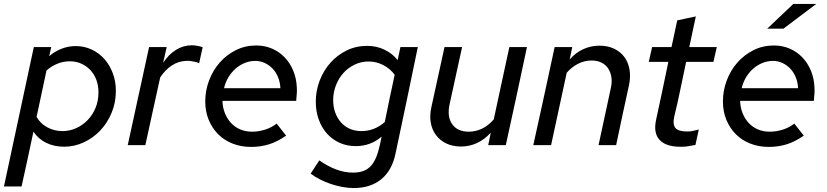

<svg xmlns="http://www.w3.org/2000/svg" viewBox="-48 -734 4183 971"><path d="M-28 209Q10 32 47.5 -143.5Q85 -319 123 -496H211Q208 -485 206 -473Q204 -461 201 -450Q227 -473 262 -487Q297 -501 335 -501Q378 -501 415.5 -483.5Q453 -466 480 -435.5Q507 -405 522.5 -363.5Q538 -322 538 -275Q538 -215 516.5 -163.5Q495 -112 459 -74Q423 -36 375.5 -14Q328 8 276 8Q227 8 187 -11Q147 -30 121 -68Q107 1 91.5 70.5Q76 140 61 209ZM305 -424Q272 -424 241.5 -411.5Q211 -399 187 -377Q174 -318 162 -259.5Q150 -201 137 -143Q155 -110 190.5 -90.5Q226 -71 268 -71Q304 -71 336.5 -85.5Q369 -100 394.5 -126Q420 -152 435 -188Q450 -224 450 -267Q450 -301 439.5 -329.5Q429 -358 409.5 -379Q390 -400 363.5 -412Q337 -424 305 -424Z M598 0Q625 -125 652 -248Q679 -371 706 -496H795Q790 -476 786 -456Q782 -436 777 -416Q804 -458 841.5 -481.5Q879 -505 922 -505Q936 -505 951.5 -502Q967 -499 977 -495L959 -414Q951 -419 938 -421.5Q925 -424 911 -426Q906 -426 902 -426.5Q898 -427 893 -426Q855 -425 821 -403Q787 -381 762 -342L687 0Z M1399 -48Q1354 -17 1312 -4Q1270 9 1222 9Q1171 9 1128 -8Q1085 -25 1054.5 -56Q1024 -87 1007 -129Q990 -171 990 -221Q990 -276 1009.5 -327.5Q1029 -379 1063.5 -418Q1098 -457 1145 -480.5Q1192 -504 1248 -504Q1291 -504 1328 -488Q1365 -472 1392 -443.5Q1419 -415 1435 -376.5Q1451 -338 1453 -293Q1454 -285 1453.5 -276.5Q1453 -268 1453 -260Q1452 -252 1451.5 -244Q1451 -236 1450 -224H1077Q1078 -190 1089.5 -161.5Q1101 -133 1120.5 -112Q1140 -91 1167 -79.5Q1194 -68 1227 -68Q1260 -68 1293 -78.5Q1326 -89 1351 -109Q1363 -94 1375 -78.5Q1387 -63 1399 -48ZM1243 -426Q1215 -426 1189.5 -415.5Q1164 -405 1143 -386.5Q1122 -368 1107 -343Q1092 -318 1085 -288H1370Q1369 -316 1359 -341.5Q1349 -367 1332 -385.5Q1315 -404 1292 -415Q1269 -426 1243 -426Z M1751 5Q1707 5 1670 -11.5Q1633 -28 1606 -58Q1579 -88 1564 -129.5Q1549 -171 1549 -220Q1549 -275 1568.5 -326Q1588 -377 1622.5 -416Q1657 -455 1704.5 -478.5Q1752 -502 1809 -502Q1857 -502 1897 -482.5Q1937 -463 1963 -430Q1967 -447 1970 -463Q1973 -479 1977 -496H2065Q2037 -360 2009 -226Q1981 -92 1952 44Q1934 129 1879.5 173Q1825 217 1741 217Q1713 217 1683.5 211.5Q1654 206 1625.5 196.5Q1597 187 1570.5 173.5Q1544 160 1523 144Q1534 127 1545 110.5Q1556 94 1567 77Q1609 107 1652 123Q1695 139 1737 139Q1775 139 1799.5 126.5Q1824 114 1839.5 90Q1855 66 1864.5 32.5Q1874 -1 1882 -43Q1826 5 1751 5ZM1637 -227Q1637 -193 1647.5 -164.5Q1658 -136 1676.5 -115Q1695 -94 1721.5 -82.5Q1748 -71 1780 -71Q1846 -71 1898 -117Q1910 -177 1922.5 -236.5Q1935 -296 1948 -356Q1926 -386 1891 -404.5Q1856 -423 1817 -423Q1778 -423 1745 -407Q1712 -391 1688 -364Q1664 -337 1650.5 -301.5Q1637 -266 1637 -227Z M2289 -496 2226 -208Q2212 -145 2238.5 -106.5Q2265 -68 2323 -68Q2357 -68 2389 -83Q2421 -98 2449 -130Q2469 -222 2488.5 -313.5Q2508 -405 2528 -496H2617Q2591 -371 2564 -248Q2537 -125 2510 0H2421Q2424 -16 2427.5 -31.5Q2431 -47 2434 -63Q2402 -28 2364 -10.5Q2326 7 2284 7Q2242 7 2210 -8Q2178 -23 2157.5 -50Q2137 -77 2130.5 -113.5Q2124 -150 2134 -194Q2151 -270 2167 -345Q2183 -420 2200 -496Z M2649 0Q2677 -125 2703.5 -248Q2730 -371 2757 -496H2846Q2843 -480 2839.5 -464.5Q2836 -449 2833 -433Q2863 -468 2902 -485.5Q2941 -503 2983 -503Q3025 -503 3057 -488Q3089 -473 3109 -446.5Q3129 -420 3135.5 -383Q3142 -346 3133 -303Q3116 -227 3100 -151.5Q3084 -76 3068 0H2979Q2995 -72 3010 -144Q3025 -216 3041 -288Q3048 -318 3044 -343.5Q3040 -369 3027.5 -388Q3015 -407 2993.5 -417.5Q2972 -428 2944 -428Q2908 -428 2875.5 -411.5Q2843 -395 2818 -366Q2798 -274 2778.5 -183Q2759 -92 2739 0Z M3270 -128Q3286 -202 3301.5 -274.5Q3317 -347 3332 -421H3233Q3238 -440 3241.5 -458.5Q3245 -477 3250 -496H3348Q3356 -530 3362.5 -563.5Q3369 -597 3377 -631Q3400 -636 3424 -641Q3448 -646 3471 -651Q3463 -613 3454.5 -574Q3446 -535 3438 -496H3577Q3572 -477 3568.5 -458.5Q3565 -440 3560 -421H3422Q3407 -352 3393 -283Q3379 -214 3362 -145Q3353 -104 3368 -86.5Q3383 -69 3428 -69Q3442 -69 3453.5 -71.5Q3465 -74 3486 -79Q3481 -59 3477.5 -40Q3474 -21 3469 -1Q3455 1 3438 4.5Q3421 8 3406 8H3384Q3316 6 3286 -28.5Q3256 -63 3270 -128Z M3608 0ZM4017 -48Q3972 -17 3930 -4Q3888 9 3840 9Q3789 9 3746 -8Q3703 -25 3672.5 -56Q3642 -87 3625 -129Q3608 -171 3608 -221Q3608 -276 3627.5 -327.5Q3647 -379 3681.5 -418Q3716 -457 3763 -480.5Q3810 -504 3866 -504Q3909 -504 3946 -488Q3983 -472 4010 -443.5Q4037 -415 4053 -376.5Q4069 -338 4071 -293Q4072 -285 4071.5 -276.5Q4071 -268 4071 -260Q4070 -252 4069.5 -244Q4069 -236 4068 -224H3695Q3696 -190 3707.5 -161.5Q3719 -133 3738.5 -112Q3758 -91 3785 -79.5Q3812 -68 3845 -68Q3878 -68 3911 -78.5Q3944 -89 3969 -109Q3981 -94 3993 -78.5Q4005 -63 4017 -48ZM3861 -426Q3833 -426 3807.5 -415.5Q3782 -405 3761 -386.5Q3740 -368 3725 -343Q3710 -318 3703 -288H3988Q3987 -316 3977 -341.5Q3967 -367 3950 -385.5Q3933 -404 3910 -415Q3887 -426 3861 -426ZM3964 -714H4080L3914 -589H3832Z"/></svg>

Font: Rosa Sans
Style: Italic
Weight: 400
Italic angle: -12°
Designer: Pentagram / MCKL
Foundry: Pentagram / MCKL
Version: Version 1.005;September 16, 2019;FontCreator 11.5.0.2425 64-